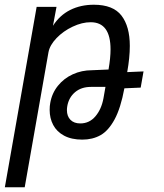

<svg xmlns="http://www.w3.org/2000/svg" viewBox="-72 -579 692 812"><path d="M83 -550H167L152 -470Q180.5 -514.5 224.8 -536.8Q269 -559 325 -559Q406.5 -559 441.8 -513Q477 -467 477 -385Q477 -335.5 466 -274L535 -277L523 -208.5L454 -205.5Q438.5 -121.5 412.5 -73.8Q386.5 -26 353 -7.2Q319.5 11.5 276 11.5Q230.5 11.5 199.2 -5.2Q168 -22 153 -50.5Q138 -79 138 -114Q138 -131 140.5 -143.5Q147.5 -184.5 172.8 -216Q198 -247.5 235.8 -264.8Q273.5 -282 317 -282L387 -285Q395.5 -334 395.5 -370Q395.5 -485 311.5 -485Q275 -485 235.2 -466.2Q195.5 -447.5 167 -417.8Q138.5 -388 133 -358L32.5 213H-51.5ZM365.5 -163 374 -211.5H312.5Q272 -211.5 245.5 -189.2Q219 -167 212.5 -130Q211 -121 211 -113.5Q211 -87.5 226 -72.2Q241 -57 267.5 -57Q306 -57 331.5 -87Q357 -117 365.5 -163Z"/></svg>

Font: JuliaMono Italic
Style: Regular
Weight: 400
Italic angle: -9°
Monospace: yes
Designer: cormullion
Foundry: corm
Version: Version 0.049; ttfautohint (v1.8.4)